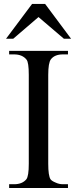

<svg xmlns="http://www.w3.org/2000/svg" viewBox="-20 -944 386 964"><path d="M25.9 0V-19H50.8Q91.8 -19 112.3 -43.9Q124.5 -59.1 124.5 -122.1V-567.9Q124.5 -630.9 113.3 -644.5Q92.3 -670.9 50.8 -670.9H25.9V-688.5H321.3V-670.9H295.9Q254.4 -670.9 235.4 -646Q222.2 -628.4 222.2 -567.9V-122.1Q222.2 -61 233.9 -43.5Q240.7 -34.7 259.3 -27.3Q276.4 -19 295.9 -19H321.3V0ZM10.3 -749.5 141.1 -924.3H206.5L336.9 -749.5H300.8L173.3 -858.4L46.4 -749.5Z"/></svg>

Font: Nuosu SIL
Style: Regular
Weight: 400
Designer: Peter Constable, Alex Kotlar, Peter Martin
Foundry: SIL International
Version: Version 2.300